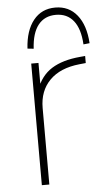

<svg xmlns="http://www.w3.org/2000/svg" viewBox="-55 -812 470 848"><g transform="rotate(-5 180.0 -388.0)"><path d="M95.7 -539.1H127.9V-419.9H116.2Q138.7 -482.4 187 -512.7Q235.4 -543 313.5 -549.8L335.9 -551.8V-520.5L307.6 -517.6Q221.7 -508.8 175.3 -461.9Q128.9 -415 128.9 -338.9V0H95.7ZM222.7 -776.4Q283.2 -776.4 319.3 -731.4Q355.5 -686.5 360.4 -606.4L333 -603.5Q329.1 -672.9 300.8 -708.5Q272.5 -744.1 222.7 -744.1Q172.9 -744.1 144.5 -708.5Q116.2 -672.9 112.3 -603.5L85 -606.4Q89.8 -686.5 126 -731.4Q162.1 -776.4 222.7 -776.4Z"/></g></svg>

Font: Min Sans VF VF
Style: Regular
Weight: 400
Designer: Jinseong-Kim, NotoSansCJK, Nunito
Foundry: Jinseong-Kim
Version: Version 1.420;Glyphs 3.1.2 (3151)